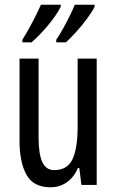

<svg xmlns="http://www.w3.org/2000/svg" viewBox="-20 -786 496 816"><path d="M391 -537V0H326L317 -72H311Q294 -32 263.5 -11Q233 10 195 10Q122 10 92.5 -43.5Q63 -97 63 -187V-537H144V-202Q144 -131 160 -97Q176 -63 210 -63Q266 -63 288 -109Q310 -155 310 -251V-537ZM382 -757Q371 -735 349.5 -706Q328 -677 303.5 -650Q279 -623 260 -606H219V-617Q234 -639 250 -668Q266 -697 279 -724Q292 -751 298 -766H382ZM238 -757Q221 -723 185.5 -680Q150 -637 114 -606H75V-617Q90 -641 105.5 -669Q121 -697 134 -723.5Q147 -750 154 -766H238Z"/></svg>

Font: Noto Sans Hebrew ExtraCondensed
Style: Regular
Weight: 400
Width: 2
Designer: Monotype Design Team
Foundry: Monotype Imaging Inc.
Version: Version 2.004; ttfautohint (v1.8.4.7-5d5b)